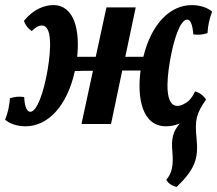

<svg xmlns="http://www.w3.org/2000/svg" viewBox="-44 -487 853 754"><path d="M691 -410C703 -410 712 -394 715 -352C734 -349 754 -351 771 -357C772 -386 779 -415 789 -441C771 -458 739 -467 709 -467C625 -467 551 -395 519 -264H448L489 -458H374L332 -264H259C270 -366 249 -467 165 -467C131 -467 87 -451 50 -405C56 -387 67 -374 81 -365C96 -381 110 -387 120 -387C161 -387 157 -295 143 -213C128 -124 101 -48 75 -48C63 -48 53 -64 51 -106C31 -109 12 -107 -5 -101C-7 -72 -13 -43 -24 -17C-5 0 26 9 56 9C143 9 219 -68 250 -208C272 -209 294 -209 321 -209L276 0H392L436 -210H508C494 -104 513 9 608 9C624 9 643 6 662 -2C635 30 628 57 633 110C638 165 630 195 609 219C617 233 631 243 650 247C721 178 736 137 728 57C720 -18 728 -42 765 -96C756 -111 742 -122 722 -128C715 -113 707 -101 699 -93C681 -77 664 -71 653 -71C605 -71 609 -163 623 -245C638 -334 664 -410 691 -410Z"/></svg>

Font: Vollkorn Semibold
Style: Italic
Weight: 600
Italic angle: -11°
Designer: Friedrich Althausen
Foundry: Friedrich Althausen
Version: Version 4.015;PS 004.015;hotconv 1.0.88;makeotf.lib2.5.64775